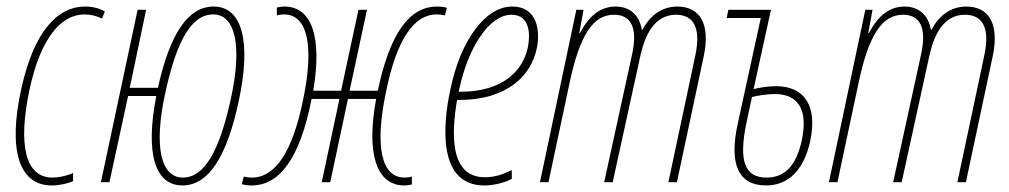

<svg xmlns="http://www.w3.org/2000/svg" viewBox="-20 -556 3081 586"><path d="M138 10C162 10 187 4 203 -3V-28C184 -19 158 -14 140 -14C58 -14 34 -112 70 -282C104 -441 167 -512 238 -512C257 -512 277 -507 291 -499L300 -521C283 -531 262 -536 240 -536C154 -536 83 -458 45 -285C4 -100 37 10 138 10Z M288 0H314L371 -263H457C423 -89 452 10 537 10C617 10 673 -79 709 -249C748 -432 718 -536 632 -536C553 -536 498 -451 462 -288H376L426 -526H400ZM538 -14C471 -14 448 -108 485 -275C520 -434 565 -512 631 -512C697 -512 721 -419 684 -252C649 -93 603 -14 538 -14Z M748 10C834 10 895 -74 930 -249L931 -254H1016L962 0H988L1042 -254H1128C1097 -86 1129 10 1214 10C1222 10 1228 9 1237 7V-17C1230 -15 1223 -14 1215 -14C1144 -14 1123 -108 1158 -275C1190 -433 1242 -512 1313 -512C1321 -512 1330 -511 1338 -509L1344 -532C1335 -535 1323 -536 1314 -536C1229 -536 1170 -454 1133 -279H1047L1100 -526H1074L1021 -279H936C964 -445 931 -536 848 -536C840 -536 834 -535 825 -533V-509C832 -511 839 -512 847 -512C918 -512 940 -418 905 -251C873 -93 820 -14 749 -14C741 -14 732 -15 724 -17L718 6C727 9 739 10 748 10Z M1458 10C1489 10 1521 1 1542 -10V-37C1517 -24 1490 -15 1460 -15C1351 -15 1358 -151 1375 -251H1382C1530 -251 1601 -327 1618 -407C1629 -457 1623 -536 1543 -536C1460 -536 1385 -430 1355 -285C1330 -171 1317 10 1458 10ZM1382 -285C1409 -411 1473 -511 1541 -511C1598 -511 1599 -450 1591 -411C1576 -341 1516 -276 1385 -276H1380C1381 -279 1381 -282 1382 -285Z M1628 0H1654L1718 -301C1749 -449 1790 -511 1854 -511C1907 -511 1927 -470 1909 -389L1824 0H1850L1935 -388C1949 -450 1978 -511 2043 -511C2098 -511 2120 -470 2102 -386L2020 0H2046L2128 -385C2148 -481 2118 -536 2047 -536C2000 -536 1963 -508 1941 -465H1939C1932 -508 1904 -536 1859 -536C1814 -536 1779 -510 1750 -455H1748L1761 -526H1739Z M2318 10C2387 10 2434 -38 2453 -126C2475 -231 2437 -293 2348 -293C2323 -293 2295 -288 2280 -284L2333 -526H2203L2198 -501H2302L2232 -180C2204 -54 2234 10 2318 10ZM2259 -185 2275 -260C2291 -264 2322 -269 2344 -269C2417 -269 2447 -221 2427 -127C2410 -50 2375 -14 2320 -14C2253 -14 2233 -64 2259 -185Z M2510 0H2536L2600 -301C2631 -449 2672 -511 2736 -511C2789 -511 2809 -470 2791 -389L2706 0H2732L2817 -388C2831 -450 2860 -511 2925 -511C2980 -511 3002 -470 2984 -386L2902 0H2928L3010 -385C3030 -481 3000 -536 2929 -536C2882 -536 2845 -508 2823 -465H2821C2814 -508 2786 -536 2741 -536C2696 -536 2661 -510 2632 -455H2630L2643 -526H2621Z"/></svg>

Font: Noto Sans ExtraCondensed Thin
Style: Italic
Weight: 100
Width: 2
Italic angle: -12°
Designer: Monotype Design Team
Foundry: Monotype Imaging Inc.
Version: Version 2.013